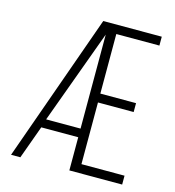

<svg xmlns="http://www.w3.org/2000/svg" viewBox="-105 -789 799 878"><g transform="rotate(15 294.5 -350.0)"><path d="M349 -376H518V-334H349V-42H553V0H303V-157H128L71 0H27L276 -700H553V-658H349ZM303 -643 140 -198H303Z"/></g></svg>

Font: TypoPRO Bebas Neue
Style: Regular
Weight: 400
Designer: Ryoichi Tsunekawa
Foundry: Ryoichi Tsunekawa
Version: Version 001.003